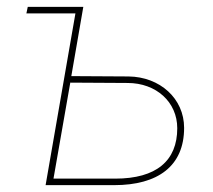

<svg xmlns="http://www.w3.org/2000/svg" viewBox="-20 -540 622 560"><path d="M113 0H313C441 0 517 -56 517 -167C517 -253 446 -316 355 -317L188 -318L223 -520H61L57 -501H200ZM136 -19 185 -299 352 -298C436 -298 497 -242 497 -166C497 -71 436 -19 316 -19Z"/></svg>

Font: Fixel Display Thin
Style: Italic
Weight: 100
Italic angle: -10°
Designer: AlfaBravo + MacPaw
Foundry: Kyrylo Tkachov, Marchela Mozhyna, Serhii Makarenko, Maria Weinstein, Zakhar Kryvoshyya
Version: Version 1.210;Glyphs 3.2 (3217)